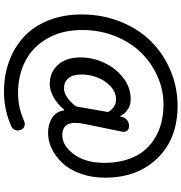

<svg xmlns="http://www.w3.org/2000/svg" viewBox="8 -782 955 1012"><g transform="rotate(90 486.0 -275.5)"><path d="M461.9 181.6Q377.9 181.6 304.7 155.3Q231.4 128.9 175.8 78.6Q120.1 28.3 87.9 -50.3Q55.7 -128.9 55.7 -227.5Q55.7 -338.9 94.7 -434.6Q133.8 -530.3 199.2 -595.2Q264.6 -660.2 352.5 -696.8Q440.4 -733.4 537.1 -733.4Q710 -733.4 813 -627.9Q916 -522.5 916 -351.6Q916 -280.3 894.5 -221.2Q873 -162.1 838.4 -126Q803.7 -89.8 763.2 -70.3Q722.7 -50.8 680.7 -50.8Q632.8 -50.8 600.1 -72.3Q567.4 -93.8 561.5 -133.8Q560.5 -135.7 559.1 -135.7Q557.6 -135.7 556.6 -134.8Q530.3 -101.6 493.7 -80.6Q457 -59.6 421.9 -59.6Q360.4 -59.6 321.3 -103Q282.2 -146.5 282.2 -221.7Q282.2 -285.2 309.6 -345.2Q336.9 -405.3 388.2 -445.8Q439.5 -486.3 502 -486.3Q561.5 -486.3 590.8 -432.6Q590.8 -431.6 591.8 -431.6Q592.8 -431.6 593.8 -432.6L596.7 -444.3Q601.6 -459 613.8 -468.3Q626 -477.5 641.6 -477.5H646.5Q660.2 -477.5 668.5 -467.3Q676.8 -457 673.8 -443.4L633.8 -247.1Q627 -215.8 627 -193.4Q627 -126 692.4 -126Q748 -126 793 -187.5Q837.9 -249 837.9 -347.7Q837.9 -437.5 805.2 -506.8Q772.5 -576.2 701.2 -617.7Q629.9 -659.2 528.3 -659.2Q454.1 -659.2 383.8 -628.4Q313.5 -597.7 258.8 -543Q204.1 -488.3 170.9 -406.7Q137.7 -325.2 137.7 -230.5Q137.7 -124 182.6 -46.4Q227.5 31.2 301.8 69.3Q376 107.4 470.7 107.4Q545.9 107.4 618.2 75.2Q630.9 69.3 644 73.7Q657.2 78.1 663.1 90.8L664.1 93.8Q669.9 107.4 665 121.1Q660.2 134.8 647.5 141.6Q561.5 181.6 461.9 181.6ZM445.3 -134.8Q488.3 -134.8 537.1 -193.4Q540 -196.3 541 -201.2L569.3 -363.3Q570.3 -368.2 567.4 -371.1Q543 -409.2 503.9 -409.2Q465.8 -409.2 434.6 -380.4Q403.3 -351.6 387.7 -310.1Q372.1 -268.6 372.1 -227.5Q372.1 -180.7 392.1 -157.7Q412.1 -134.8 445.3 -134.8Z"/></g></svg>

Font: Gen Jyuu GothicL Medium
Style: Regular
Weight: 500
Designer: [Source Han Sans]
Ryoko NISHIZUKA  (kana & ideographs); Paul D. Hunt (Latin, Greek & Cyrillic); Wenlong ZHANG  (bopomofo
Version: Version 1.002.20150607